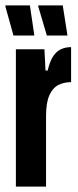

<svg xmlns="http://www.w3.org/2000/svg" viewBox="-30 -693 288 713"><path d="M29 0V-510H135L139 -431H147Q155 -465 167 -483.5Q179 -502 196 -510Q213 -518 234 -518V-388Q208 -388 187 -377.5Q166 -367 153.5 -339.5Q141 -312 141 -262V0ZM220 -561H144L112 -669V-673H203L220 -565ZM97 -561H20L-10 -669V-673H81L97 -565Z"/></svg>

Font: Saira UltraCondensed ExtraBold
Style: Regular
Weight: 800
Width: 1
Designer: Hector Gatti with collaboration of the Omnibus-Type team
Foundry: Omnibus-Type
Version: Version 1.101